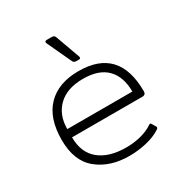

<svg xmlns="http://www.w3.org/2000/svg" viewBox="-170 -845 941 989"><g transform="rotate(-30 301.0 -350.5)"><path d="M304 -556 237 -700Q235 -703 235 -708Q235 -716 247 -716H274Q284 -716 288.5 -713Q293 -710 296 -702L347 -561L349 -553Q349 -545 339 -545H324Q316 -545 311.5 -547.5Q307 -550 304 -556ZM55 -230Q55 -360 121 -427.5Q187 -495 307 -495Q547 -495 547 -236Q547 -227 542 -221.5Q537 -216 527 -216H108Q108 -125 165.5 -78Q223 -31 325 -31Q372 -31 413.5 -42Q455 -53 484 -73Q488 -76 491 -76Q495 -76 498 -70L511 -48Q513 -45 513 -41Q513 -37 506 -32Q469 -8 418.5 3.5Q368 15 317 15Q203 15 129 -45Q55 -105 55 -230ZM495 -265Q495 -353 448 -401Q401 -449 307 -449Q212 -449 160 -399Q108 -349 108 -265Z"/></g></svg>

Font: Mitr ExtraLight
Style: Regular
Weight: 275
Designer: Thanarat Vachiruckul
Foundry: Cadson Demak Co.,Ltd.
Version: Version 1.001